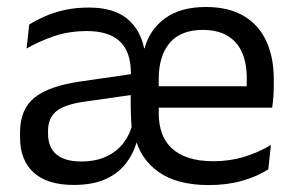

<svg xmlns="http://www.w3.org/2000/svg" viewBox="-20 -521 849 552"><path d="M580.6 11.1Q489.5 11.1 436.1 -26.5Q382.6 -64.1 367.1 -131L358.9 -147.6Q356.9 -173.1 356.2 -197.9Q355.5 -222.7 355.9 -249.9L356.3 -311Q356.3 -372.2 324.5 -402Q292.8 -431.7 230.1 -431.7Q177.6 -431.7 133.9 -416.5Q90.3 -401.3 56.4 -381.5L64 -450.4Q82.3 -462 107.4 -473.3Q132.5 -484.7 164.7 -492Q196.8 -499.3 235.2 -499.3Q306.2 -499.3 344.8 -467.8Q383.3 -436.3 394.4 -382.1H395.7Q410.1 -436.1 454.7 -468.5Q499.3 -500.9 572 -500.9Q636.4 -500.9 679.8 -475.7Q723.2 -450.4 745.1 -403.9Q767.1 -357.4 767.1 -293V-274.8Q767.1 -259.1 765.9 -243Q764.7 -226.9 762.5 -211.4H688.2Q689 -235.6 689.2 -256.7Q689.4 -277.8 689.4 -296.4Q689.4 -341 675.1 -371.8Q660.9 -402.6 632.9 -418.8Q605 -435 563 -435Q499.7 -435 468.1 -397.8Q436.4 -360.6 436.4 -294V-246.3V-236.4V-194.7Q436.4 -163.5 445.4 -138.2Q454.4 -112.9 473.6 -95Q492.8 -77 522.5 -67.2Q552.3 -57.5 593.7 -57.5Q640.8 -57.5 681.7 -70Q722.7 -82.6 758.9 -104.2L751.3 -34Q719.1 -13.5 675.9 -1.2Q632.7 11.1 580.6 11.1ZM191.6 10.7Q115.8 10.7 76.7 -25Q37.6 -60.7 37.6 -125.7V-140Q37.6 -207.4 79.7 -240.7Q121.8 -274.1 212.2 -286.9L366.5 -309.2L370.9 -249.8L222 -228.6Q166.2 -220.7 142.2 -201.4Q118.1 -182 118.1 -144.5V-136.6Q118.1 -97.9 141.9 -77.4Q165.8 -56.8 213.3 -56.8Q255.5 -56.8 285.7 -71Q315.9 -85.2 334.8 -109.7Q353.8 -134.3 360.7 -164.4L387.1 -111.4H372.6Q362.7 -77.3 340.9 -49.7Q319.2 -22.1 282.7 -5.7Q246.2 10.7 191.6 10.7ZM745.3 -211.4H398.6V-273H745.3Z"/></svg>

Font: Anek Devanagari Medium
Style: Regular
Weight: 500
Designer: Kailash Malviya (Devanagari) & Yesha Goshar (Latin)
Foundry: Ek Type
Version: Version 1.003